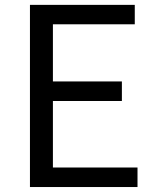

<svg xmlns="http://www.w3.org/2000/svg" viewBox="-20 -753 629 773"><path d="M100.6 0V-733.4H522.6V-655.2H193V-425.1H470.7V-346.4H193V-78.6H533.6V0Z"/></svg>

Font: Noto Sans SC Thin
Style: Regular
Weight: 100
Designer: Ryoko NISHIZUKA 西塚涼子 (kana, bopomofo & ideographs); Paul D. Hunt (Latin, Greek & Cyrillic); Sandoll Communications 산돌커뮤니
Foundry: Adobe
Version: Version 2.004-H2;hotconv 1.0.118;makeotfexe 2.5.65603